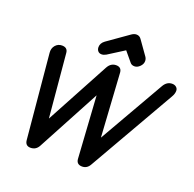

<svg xmlns="http://www.w3.org/2000/svg" viewBox="-153 -1060 1234 1223"><g transform="rotate(20 464.0 -448.5)"><path d="M401 -708Q385 -708 376 -718.5Q367 -729 367 -745Q367 -772 393 -791L535 -891Q552 -903 568 -903Q589 -903 601 -885L669 -789Q677 -777 677 -762Q677 -742 660 -725Q643 -708 624 -708Q605 -708 595 -720L540 -786L431 -717Q415 -708 401 -708ZM179 6Q143 6 140 -33L87 -604Q84 -634 101.5 -654.5Q119 -675 146 -675Q184 -675 187 -640L226 -209L457 -638Q477 -675 513 -675Q549 -675 552 -640L579 -208L833 -651Q854 -686 889 -686Q906 -686 917 -676.5Q928 -667 928 -652Q928 -632 915 -610L580 -26Q562 6 529 6Q491 6 488 -30L461 -452L234 -28Q216 6 179 6Z"/></g></svg>

Font: Comic Neue
Style: Bold Italic
Weight: 700
Italic angle: -12°
Designer: Craig Rozynski
Foundry: Craig Rozynski
Version: Version 2.003